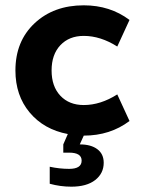

<svg xmlns="http://www.w3.org/2000/svg" viewBox="-20 -500 540 722"><path d="M248 202Q207 202 167 191V127Q204 135 240 135Q287 135 287 104Q287 74 240 74H218V43L235 4Q145 -13 91.5 -77Q38 -141 38 -235Q38 -345 110 -412.5Q182 -480 295 -480Q394 -480 467 -425L421 -325Q358 -365 295 -365Q240 -365 207 -330Q174 -295 174 -235Q174 -175 207 -140Q240 -105 295 -105Q358 -105 421 -145L467 -45Q394 10 295 10L280 43Q322 43 346 61Q370 79 370 112Q370 152 338 177Q306 202 248 202Z"/></svg>

Font: Gantari
Style: Bold
Weight: 700
Designer: Anugrah Pasau
Foundry: Lafontype
Version: Version 1.000